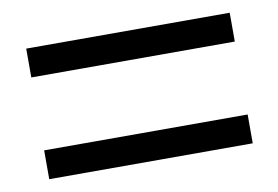

<svg xmlns="http://www.w3.org/2000/svg" viewBox="-46 -592 646 446"><g transform="rotate(-10 277.5 -369.0)"><path d="M38 -455H518V-523H38ZM38 -215H518V-283H38Z"/></g></svg>

Font: Noto Sans CJK HK
Style: Regular
Weight: 400
Designer: Ryoko NISHIZUKA 西塚涼子 (kana, bopomofo & ideographs); Paul D. Hunt (Latin, Greek & Cyrillic); Sandoll Communications 산돌커뮤니
Foundry: Adobe
Version: Version 2.004;hotconv 1.0.118;makeotfexe 2.5.65603